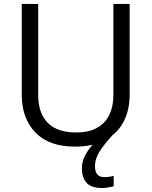

<svg xmlns="http://www.w3.org/2000/svg" viewBox="-20 -734 769 974"><path d="M461.9 108.4Q461.9 138.7 474.4 151.6Q486.8 164.6 508.8 164.6Q524.9 164.6 536.6 162.4Q548.3 160.2 556.6 158.2V210.9Q543 214.4 529.1 217Q515.1 219.7 496.1 219.7Q444.3 219.7 419.9 194.1Q395.5 168.5 395.5 118.2Q395.5 86.4 411.4 55.7Q427.2 24.9 450.2 -0.5Q473.1 -25.9 494.1 -41L551.8 -49.8Q522.5 -17.1 502.4 9.5Q482.4 36.1 472.2 59.8Q461.9 83.5 461.9 108.4ZM637.7 -713.9V-252Q637.7 -176.3 607.2 -117.2Q576.7 -58.1 515.1 -24.2Q453.6 9.8 360.8 9.8Q228.5 9.8 159.4 -62Q90.3 -133.8 90.3 -253.9V-713.9H173.8V-251.5Q173.8 -160.6 221.9 -111.3Q270 -62 365.7 -62Q431.2 -62 472.9 -85.7Q514.6 -109.4 534.9 -152.1Q555.2 -194.8 555.2 -251V-713.9Z"/></svg>

Font: Wonky
Style: Regular
Weight: 400
Designer: Monotype Design Team
Foundry: Monotype Imaging Inc.
Version: Version 3.000